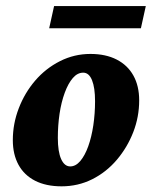

<svg xmlns="http://www.w3.org/2000/svg" viewBox="-20 -623 515 650"><path d="M188.5 7.8Q135.7 7.8 98.6 -11.2Q61.5 -30.3 42.5 -65.4Q23.4 -100.6 23.4 -148.4Q23.4 -204.1 43.5 -256.3Q63.5 -308.6 99.1 -350.1Q134.8 -391.6 183.1 -416Q231.4 -440.4 286.1 -440.4Q337.9 -440.4 375 -421.4Q412.1 -402.3 431.6 -367.2Q451.2 -332 451.2 -283.2Q451.2 -227.5 431.2 -175.8Q411.1 -124 375.5 -82Q339.8 -40 292 -16.1Q244.1 7.8 188.5 7.8ZM217.8 -59.6Q236.3 -59.6 252 -78.1Q267.6 -96.7 278.8 -127.9Q290 -159.2 295.9 -198.7Q301.8 -238.3 301.8 -280.3Q301.8 -326.2 291.5 -351.6Q281.2 -377 261.7 -377Q242.2 -377 226.6 -358.9Q210.9 -340.8 199.2 -309.1Q187.5 -277.3 181.6 -237.8Q175.8 -198.2 175.8 -156.2Q175.8 -109.4 187 -84.5Q198.2 -59.6 217.8 -59.6ZM163.1 -602.5H473.6L457 -527.3H146.5Z"/></svg>

Font: Crimson Pro ExtraBold
Style: Italic
Weight: 800
Italic angle: -12°
Designer: Jacques Le Bailly
Foundry: Baron von Fonthausen
Version: Version 1.003